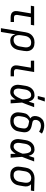

<svg xmlns="http://www.w3.org/2000/svg" viewBox="1597 -2392 1010 4244"><g transform="rotate(90 2102.0 -270.0)"><path d="M363 0Q342 0 321.5 -3.5Q301 -7 283 -15.5Q265 -24 252 -39Q239 -54 232 -72.5Q225 -91 224.5 -112Q224 -133 227 -155L276 -447H107L119 -520H541L529 -447H360L311 -155Q309 -140 309.5 -125Q310 -110 316 -98Q322 -86 335 -80Q348 -74 363 -74H467V0Z M603 215 693 -330Q698 -356 706 -382Q714 -408 729.5 -432Q745 -456 767 -475Q789 -494 814.5 -506.5Q840 -519 867 -523.5Q894 -528 920 -528Q951 -528 981 -522Q1011 -516 1035.5 -501Q1060 -486 1077 -462.5Q1094 -439 1102.5 -411Q1111 -383 1110.5 -352Q1110 -321 1105 -290L1088 -190Q1084 -165 1076.5 -140.5Q1069 -116 1056 -93Q1043 -70 1024 -50Q1005 -30 981.5 -16.5Q958 -3 932.5 2.5Q907 8 882 8Q855 8 830.5 1.5Q806 -5 787 -21Q768 -37 756.5 -59Q745 -81 739 -106L686 215ZM861 -65Q878 -65 896.5 -69Q915 -73 931.5 -82Q948 -91 961 -104.5Q974 -118 984 -134Q994 -150 999 -167.5Q1004 -185 1007 -202L1024 -302Q1027 -321 1027.5 -340Q1028 -359 1024 -376.5Q1020 -394 1011.5 -409.5Q1003 -425 989 -435.5Q975 -446 957 -450Q939 -454 920 -454Q902 -454 884.5 -450.5Q867 -447 850.5 -438Q834 -429 820.5 -415.5Q807 -402 797.5 -386Q788 -370 782.5 -352.5Q777 -335 774 -318L759 -227Q756 -207 755.5 -188Q755 -169 758.5 -150.5Q762 -132 770 -115.5Q778 -99 791.5 -87Q805 -75 823.5 -70Q842 -65 861 -65Z M1563 0Q1541 0 1520 -3.5Q1499 -7 1481.5 -16.5Q1464 -26 1451 -41.5Q1438 -57 1431.5 -76.5Q1425 -96 1425 -117.5Q1425 -139 1428 -161L1476 -447H1322L1321 -520H1572L1510 -149Q1508 -135 1508.5 -120.5Q1509 -106 1516.5 -95Q1524 -84 1536.5 -79Q1549 -74 1563 -74H1667V0Z M2021 8Q1991 8 1963.5 1Q1936 -6 1914 -22.5Q1892 -39 1878.5 -63Q1865 -87 1859 -114.5Q1853 -142 1854.5 -171Q1856 -200 1861 -230L1877 -330Q1881 -355 1889 -380Q1897 -405 1910.5 -428.5Q1924 -452 1943.5 -471.5Q1963 -491 1986 -504Q2009 -517 2035 -522.5Q2061 -528 2087 -528Q2114 -528 2138.5 -517.5Q2163 -507 2180 -488.5Q2197 -470 2207 -446.5Q2217 -423 2225 -398Q2235 -428 2245 -458.5Q2255 -489 2266 -520H2349Q2324 -453 2299.5 -386Q2275 -319 2247 -252Q2253 -190 2256.5 -126.5Q2260 -63 2265 0H2182Q2181 -28 2181 -56Q2181 -84 2180 -112Q2167 -89 2151 -68Q2135 -47 2115 -29.5Q2095 -12 2070 -2Q2045 8 2021 8ZM2022 -66Q2042 -66 2062 -78Q2082 -90 2096.5 -107Q2111 -124 2122.5 -143.5Q2134 -163 2143.5 -183Q2153 -203 2161.5 -223.5Q2170 -244 2177 -264Q2177 -284 2175 -303.5Q2173 -323 2170 -342.5Q2167 -362 2162 -380.5Q2157 -399 2147.5 -415.5Q2138 -432 2122.5 -443Q2107 -454 2087 -454Q2070 -454 2053.5 -450Q2037 -446 2022.5 -435.5Q2008 -425 1997 -411.5Q1986 -398 1978 -382.5Q1970 -367 1965.5 -350.5Q1961 -334 1958 -318L1942 -218Q1939 -200 1937.5 -183Q1936 -166 1938.5 -149Q1941 -132 1946 -116.5Q1951 -101 1961.5 -89Q1972 -77 1988 -71.5Q2004 -66 2022 -66ZM2102 -600 2140 -755H2224L2171 -600Z M2654 8Q2622 8 2592.5 2Q2563 -4 2538.5 -19Q2514 -34 2496.5 -57.5Q2479 -81 2470.5 -109Q2462 -137 2463 -168Q2464 -199 2469 -230L2478 -283Q2482 -307 2490.5 -330Q2499 -353 2515.5 -373Q2532 -393 2553 -408.5Q2574 -424 2597 -433Q2581 -444 2569 -459.5Q2557 -475 2551 -493.5Q2545 -512 2544.5 -533Q2544 -554 2548 -574Q2552 -597 2560.5 -620Q2569 -643 2583 -663Q2597 -683 2616.5 -699.5Q2636 -716 2658.5 -725.5Q2681 -735 2704.5 -739Q2728 -743 2751 -743Q2801 -743 2847 -729.5Q2893 -716 2933 -692L2891 -629Q2861 -647 2827 -658.5Q2793 -670 2756 -670Q2735 -670 2713.5 -664Q2692 -658 2674 -643.5Q2656 -629 2645 -609Q2634 -589 2631 -568Q2628 -549 2631 -531.5Q2634 -514 2645.5 -501.5Q2657 -489 2674 -484Q2691 -479 2708.5 -476Q2726 -473 2743.5 -469Q2761 -465 2778 -460.5Q2795 -456 2811 -449.5Q2827 -443 2841.5 -433.5Q2856 -424 2867.5 -411.5Q2879 -399 2887 -384Q2895 -369 2899 -352Q2903 -335 2904 -317Q2905 -299 2902.5 -280.5Q2900 -262 2897 -244L2888 -190Q2884 -163 2875 -136.5Q2866 -110 2849.5 -86.5Q2833 -63 2810.5 -44Q2788 -25 2762 -13Q2736 -1 2708 3.5Q2680 8 2654 8ZM2654 -66Q2672 -66 2690.5 -69Q2709 -72 2725.5 -80.5Q2742 -89 2757 -102.5Q2772 -116 2782 -132.5Q2792 -149 2798 -166.5Q2804 -184 2807 -202L2816 -256Q2820 -278 2820 -300.5Q2820 -323 2810.5 -342Q2801 -361 2783.5 -373Q2766 -385 2745.5 -391Q2725 -397 2703.5 -401Q2682 -405 2660 -409Q2640 -402 2621 -387.5Q2602 -373 2589.5 -354Q2577 -335 2569.5 -313.5Q2562 -292 2559 -271L2550 -218Q2547 -199 2546 -180Q2545 -161 2549.5 -143.5Q2554 -126 2562.5 -110.5Q2571 -95 2585 -84.5Q2599 -74 2617 -70Q2635 -66 2654 -66Z M3221 8Q3191 8 3163.5 1Q3136 -6 3114 -22.5Q3092 -39 3078.5 -63Q3065 -87 3059 -114.5Q3053 -142 3054.5 -171Q3056 -200 3061 -230L3077 -330Q3081 -355 3089 -380Q3097 -405 3110.5 -428.5Q3124 -452 3143.5 -471.5Q3163 -491 3186 -504Q3209 -517 3235 -522.5Q3261 -528 3287 -528Q3314 -528 3338.5 -517.5Q3363 -507 3380 -488.5Q3397 -470 3407 -446.5Q3417 -423 3425 -398Q3435 -428 3445 -458.5Q3455 -489 3466 -520H3549Q3524 -453 3499.5 -386Q3475 -319 3447 -252Q3453 -190 3456.5 -126.5Q3460 -63 3465 0H3382Q3381 -28 3381 -56Q3381 -84 3380 -112Q3367 -89 3351 -68Q3335 -47 3315 -29.5Q3295 -12 3270 -2Q3245 8 3221 8ZM3222 -66Q3242 -66 3262 -78Q3282 -90 3296.5 -107Q3311 -124 3322.5 -143.5Q3334 -163 3343.5 -183Q3353 -203 3361.5 -223.5Q3370 -244 3377 -264Q3377 -284 3375 -303.5Q3373 -323 3370 -342.5Q3367 -362 3362 -380.5Q3357 -399 3347.5 -415.5Q3338 -432 3322.5 -443Q3307 -454 3287 -454Q3270 -454 3253.5 -450Q3237 -446 3222.5 -435.5Q3208 -425 3197 -411.5Q3186 -398 3178 -382.5Q3170 -367 3165.5 -350.5Q3161 -334 3158 -318L3142 -218Q3139 -200 3137.5 -183Q3136 -166 3138.5 -149Q3141 -132 3146 -116.5Q3151 -101 3161.5 -89Q3172 -77 3188 -71.5Q3204 -66 3222 -66Z M3853 8Q3822 8 3792 2Q3762 -4 3737.5 -19Q3713 -34 3696 -57.5Q3679 -81 3670.5 -109Q3662 -137 3663 -168Q3664 -199 3669 -230L3685 -330Q3690 -356 3698.5 -382Q3707 -408 3723.5 -431.5Q3740 -455 3762 -473.5Q3784 -492 3809.5 -504Q3835 -516 3862 -522Q3889 -528 3915 -528H3931L4204 -520L4192 -447L4053 -451Q4069 -437 4080 -418.5Q4091 -400 4096.5 -379Q4102 -358 4101.5 -335.5Q4101 -313 4097 -290L4080 -190Q4076 -164 4067.5 -138Q4059 -112 4043.5 -88Q4028 -64 4006 -45Q3984 -26 3959 -13.5Q3934 -1 3906.5 3.5Q3879 8 3853 8ZM3854 -66Q3872 -66 3889.5 -69.5Q3907 -73 3923.5 -82Q3940 -91 3953 -104.5Q3966 -118 3976 -134Q3986 -150 3991 -167.5Q3996 -185 3999 -202L4016 -302Q4019 -320 4019.5 -337.5Q4020 -355 4017.5 -372Q4015 -389 4008 -404Q4001 -419 3989.5 -430.5Q3978 -442 3962 -447.5Q3946 -453 3928 -454L3919 -455H3910Q3893 -455 3875.5 -450Q3858 -445 3841.5 -436Q3825 -427 3812 -414Q3799 -401 3789.5 -385Q3780 -369 3774.5 -352Q3769 -335 3766 -318L3750 -218Q3747 -199 3746 -180Q3745 -161 3749.5 -143.5Q3754 -126 3762 -110.5Q3770 -95 3784.5 -84.5Q3799 -74 3817 -70Q3835 -66 3854 -66Z"/></g></svg>

Font: Iosevka Plex Etoile
Style: Italic
Weight: 400
Italic angle: -9°
Designer: Belleve Invis
Foundry: Belleve Invis
Version: Version 25.1.1; ttfautohint (v1.8.4)